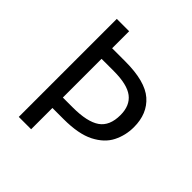

<svg xmlns="http://www.w3.org/2000/svg" viewBox="-192 -852 989 989"><g transform="rotate(45 302.5 -357.0)"><path d="M554 -382Q554 -322 528 -270.5Q502 -219 439.5 -187Q377 -155 268 -155H187V0H97V-714H187V-590H283Q428 -590 491 -535Q554 -480 554 -382ZM259 -231Q364 -231 412.5 -264.5Q461 -298 461 -377Q461 -446 417.5 -479.5Q374 -513 276 -513H187V-231Z"/></g></svg>

Font: Noto Sans Limbu
Style: Regular
Weight: 400
Designer: Monotype Design Team
Foundry: Monotype Imaging Inc.
Version: Version 2.004; ttfautohint (v1.8.4.7-5d5b)